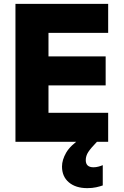

<svg xmlns="http://www.w3.org/2000/svg" viewBox="-20 -734 640 994"><path d="M60 0V-714H540V-564H231V-442H527V-292H231V-150H540V0ZM432 240Q372 240 336.5 210Q301 180 301 128Q301 94 322.5 56.5Q344 19 403 -21L482 0Q450 33 437 53Q424 73 424 95Q424 132 464 132Q477 132 490 128.5Q503 125 512 121V226Q498 231 478 235.5Q458 240 432 240Z"/></svg>

Font: Noto Sans Mono Black
Style: Regular
Weight: 900
Designer: Monotype Design Team
Foundry: Monotype Imaging Inc.
Version: Version 2.014